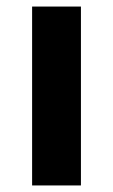

<svg xmlns="http://www.w3.org/2000/svg" viewBox="-20 -566 345 586"><path d="M227 0H78V-546H227Z"/></svg>

Font: Noto Sans Devanagari
Style: Regular
Weight: 400
Designer: Jelle Bosma - Monotype Design Team
Foundry: Monotype Imaging Inc.
Version: Version 2.003